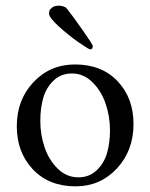

<svg xmlns="http://www.w3.org/2000/svg" viewBox="-20 -659 537 686"><path d="M190.4 -638.7Q196.8 -638.7 203.1 -637Q209.5 -635.3 212.6 -633.5Q215.8 -631.8 216.8 -630.9Q240.2 -601.6 275.9 -550.5Q311.5 -499.5 311.5 -495.1Q311.5 -482.4 302.7 -482.4Q297.4 -482.4 261.2 -507.6Q225.1 -532.7 190.2 -564.5Q155.3 -596.2 155.3 -610.4Q155.3 -615.2 156.5 -620.4Q157.7 -625.5 166.3 -632.1Q174.8 -638.7 190.4 -638.7ZM237.3 -396.5Q197.8 -396.5 171.4 -371.1Q145 -345.7 134.5 -309.1Q124 -272.5 124 -227.5Q124 -178.2 139.2 -133.1Q154.3 -87.9 186 -56.6Q217.8 -25.4 259.8 -25.4Q299.3 -25.4 325.7 -50.8Q352.1 -76.2 362.5 -112.5Q373 -148.9 373 -193.4Q373 -242.2 357.7 -287.8Q342.3 -333.5 310.5 -365Q278.8 -396.5 237.3 -396.5ZM248 -428.7Q343.3 -428.7 400.1 -368.9Q457 -309.1 457 -215.8Q457 -121.1 397.7 -57.1Q338.4 6.8 250 6.8Q154.8 6.8 97.4 -54Q40 -114.7 40 -208Q40 -302.2 99.6 -365.5Q159.2 -428.7 248 -428.7Z"/></svg>

Font: Amiri
Style: Regular
Weight: 400
Designer: Khaled Hosny
Version: Version 000.108